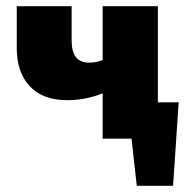

<svg xmlns="http://www.w3.org/2000/svg" viewBox="-20 -447 609 619"><path d="M403 0V-117H556L483 0ZM421 152 391 -117H556L538 152ZM197 -124Q118 -124 76 -169Q34 -214 34 -292V-427H211V-316Q211 -280 225 -262.5Q239 -245 268 -245Q281 -245 293 -248Q305 -251 315.5 -255.5Q326 -260 331 -264L369 -178Q353 -166 326.5 -153Q300 -140 266.5 -132Q233 -124 197 -124ZM311 0V-427H489V0Z"/></svg>

Font: Ysabeau Infant Black
Style: Regular
Weight: 900
Designer: Christian Thalmann (Catharsis Fonts)
Version: Version 2.001;gftools[0.9.30]; featfreeze: ss01,ss02,lnum